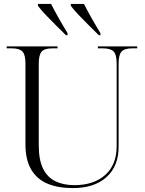

<svg xmlns="http://www.w3.org/2000/svg" viewBox="-20 -951 740 981"><path d="M352 10Q277 10 223 -12.5Q169 -35 139.5 -84.5Q110 -134 110 -215V-627Q110 -672 94.5 -688Q79 -704 40 -704H14V-714H274V-704H248Q208 -704 193 -687.5Q178 -671 178 -625V-210Q178 -133 200.5 -88.5Q223 -44 264 -24.5Q305 -5 360 -5Q459 -5 517.5 -57Q576 -109 576 -203V-627Q576 -672 560.5 -688Q545 -704 505 -704H480V-714H681V-704H656Q616 -704 601 -687.5Q586 -671 586 -625V-201Q586 -102 524 -46Q462 10 352 10ZM317 -771Q293 -795 265.5 -822Q238 -849 213.5 -875Q189 -901 174 -921V-931H241Q258 -897 281 -856.5Q304 -816 325 -782V-771ZM485 -771Q461 -795 433.5 -822Q406 -849 381.5 -875Q357 -901 342 -921V-931H409Q426 -897 449 -856.5Q472 -816 493 -782V-771Z"/></svg>

Font: Noto Serif Display Light
Style: Regular
Weight: 300
Designer: Monotype Design Team
Foundry: Monotype Imaging Inc.
Version: Version 2.009